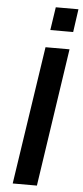

<svg xmlns="http://www.w3.org/2000/svg" viewBox="-62 -963 428 996"><g transform="rotate(5 152.5 -465.0)"><path d="M44 0 152 -719H277L170 0ZM169 -810 187 -930H305L288 -810Z"/></g></svg>

Font: Nunitoga
Style: Bold Italic
Weight: 700
Italic angle: -9°
Designer: Vernon Adams
Foundry: Vernon Adams
Version: Version 1.0